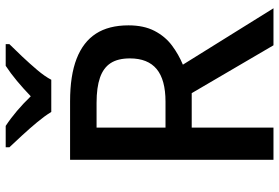

<svg xmlns="http://www.w3.org/2000/svg" viewBox="-173 -807 980 674"><g transform="rotate(-90 317.0 -470.0)"><path d="M298 -714Q389 -714 448 -691Q507 -668 536 -623Q565 -578 565 -509Q565 -455 545.5 -417.5Q526 -380 494.5 -356.5Q463 -333 427 -318L625 0H495L327 -287H206V0H93V-714ZM293 -621H206V-379H297Q374 -379 411.5 -410Q449 -441 449 -504Q449 -546 432.5 -571.5Q416 -597 381.5 -609Q347 -621 293 -621ZM261 -780Q247 -803 225 -829.5Q203 -856 179 -882Q155 -908 137 -927V-940H212Q238 -923 264.5 -900.5Q291 -878 316 -852Q343 -878 370 -900.5Q397 -923 423 -940H499V-927Q480 -908 455.5 -882Q431 -856 408.5 -829.5Q386 -803 374 -780Z"/></g></svg>

Font: Noto Sans Oriya Medium
Style: Regular
Weight: 500
Version: Version 2.003